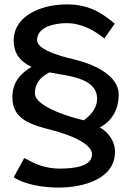

<svg xmlns="http://www.w3.org/2000/svg" viewBox="-20 -715 594 870"><path d="M36 -274C36 -171 126 -149 213 -126C308 -102 397 -61 397 -16C397 40 314 49 250 49C219 49 192 44 166 36C140 28 116 15 90 1L42 88C94 123 181 135 245 135C360 135 501 95 501 -27C501 -86 457 -126 432 -137C491 -169 518 -223 518 -287C518 -372 407 -423 327 -443C289 -452 148 -483 148 -533C148 -592 224 -610 281 -610C350 -610 404 -579 453 -541L500 -608C432 -664 377 -695 282 -695C195 -695 106 -666 65 -607C51 -586 42 -561 42 -530C42 -477 69 -436 123 -412C65 -378 36 -335 36 -274ZM138 -292C138 -336 161 -365 204 -387C284 -371 420 -364 420 -268C420 -226 394 -195 360 -170C320 -178 138 -228 138 -292Z"/></svg>

Font: KpMath
Style: SansBold
Weight: 700
Version: Version 0.66